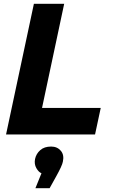

<svg xmlns="http://www.w3.org/2000/svg" viewBox="-20 -710 602 1014"><path d="M12 0 159 -690H319L202 -140H512L482 0ZM312 144Q310 155 301 174.5Q292 194 277 221L242 284H167L199 205Q184 199 172 178Q160 157 165 130Q171 102 192.5 83Q214 64 250 64Q282 64 301 86Q320 108 312 144Z"/></svg>

Font: Radio Canada
Style: Italic
Weight: 400
Italic angle: -12°
Designer: Charles Daoud, Etienne Aubert Bonn, Alexandre Saumier Demers, Jacques Le Bailly
Foundry: Radio-Canada
Version: Version 2.104;gftools[0.9.28.dev5+ged2979d]